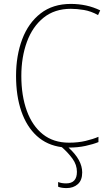

<svg xmlns="http://www.w3.org/2000/svg" viewBox="-20 -744 570 981"><path d="M332 10H330Q400 73 400 137Q400 177 377.5 197Q355 217 320 217Q294 217 277 210V186Q294 193 318 193Q373 193 373 134Q373 98 350.5 67Q328 36 296 8Q220 -2 168 -49.5Q116 -97 89 -175.5Q62 -254 62 -356Q62 -460 93.5 -543.5Q125 -627 187.5 -675.5Q250 -724 342 -724Q382 -724 419.5 -716Q457 -708 492 -691L481 -667Q445 -687 409 -693Q373 -699 342 -699Q259 -699 202.5 -653.5Q146 -608 117.5 -530Q89 -452 89 -356Q89 -255 117 -178Q145 -101 199 -58Q253 -15 333 -15Q379 -15 417 -24Q455 -33 483 -45V-18Q456 -7 417 1.5Q378 10 332 10Z"/></svg>

Font: Noto Sans Mono Condensed Thin
Style: Regular
Weight: 100
Width: 3
Designer: Monotype Design Team
Foundry: Monotype Imaging Inc.
Version: Version 2.014; ttfautohint (v1.8.4.7-5d5b)